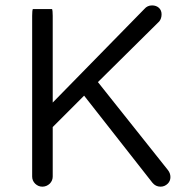

<svg xmlns="http://www.w3.org/2000/svg" viewBox="-20 -701 694 720"><path d="M103 -667Q100.6 -660.6 100.6 -641.6V-39.1Q100.6 -23.4 111.8 -12.2Q123.5 -1 138.7 -1Q154.8 -1 167 -12.7Q177.7 -23.9 177.7 -39.1V-224.6L295.4 -342.3L551.3 -16.1Q563.5 -1 582 -1Q597.7 -1 609.4 -12.7Q619.1 -22.5 619.1 -36.9Q619.1 -51.3 609.9 -63L347.2 -393.1L577.1 -620.6Q585.9 -631.3 585.9 -647.5Q585.9 -662.1 576.2 -671.4Q565.9 -680.7 550.3 -680.7Q532.7 -680.7 521.5 -667.5L177.7 -316.4V-641.6Q177.7 -660.6 175.3 -667Z"/></svg>

Font: YuPearl-Light
Style: Light
Weight: 300
Designer: Max Yao
Foundry: Max-Everyday
Version: Version 1.011; ttfautohint (v1.8.3)